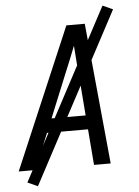

<svg xmlns="http://www.w3.org/2000/svg" viewBox="-60 -867 720 998"><g transform="rotate(-5 300.0 -368.0)"><path d="M4 0 317 -735H413L484 0H397L382 -187H168L91 0ZM198 -260H376L358 -490Q354 -524 352 -558Q350 -592 347 -626Q334 -592 320 -558Q306 -524 292 -490ZM97 85 44 61 513 -821 566 -797Z"/></g></svg>

Font: Iosevka Extended
Style: Italic
Weight: 400
Width: 7
Italic angle: -9°
Monospace: yes
Designer: Belleve Invis
Foundry: Belleve Invis
Version: Version 32.5.0; ttfautohint (v1.8.4)